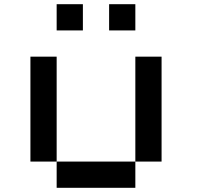

<svg xmlns="http://www.w3.org/2000/svg" viewBox="-20 -895 1040 915"><path d="M395 -250V-247.5ZM395 -247.5V-240ZM250 -875H375V-750H250ZM500 -875H625V-750H500ZM125 -625H250V-125H125ZM250 -125H625V0H250ZM625 -125V-625H750V-125Z"/></svg>

Font: Dogica
Style: Regular
Weight: 400
Monospace: yes
Designer: Roberto Mocci
Version: Version 001.012